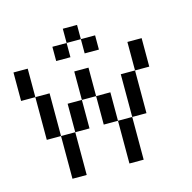

<svg xmlns="http://www.w3.org/2000/svg" viewBox="-95 -720 814 814"><g transform="rotate(-15 312.5 -312.5)"><path d="M187.5 -500V-562.5H250V-500ZM250 -562.5V-625H312.5V-562.5ZM312.5 -500V-562.5H375V-500ZM0 -437.5V-500H62.5V-437.5ZM0 -375V-437.5H62.5V-375ZM250 -375V-437.5H312.5V-375ZM250 -312.5V-375H312.5V-312.5ZM500 -437.5V-500H562.5V-437.5ZM500 -375V-437.5H562.5V-375ZM437.5 -312.5V-375H500V-312.5ZM437.5 -250V-312.5H500V-250ZM437.5 -187.5V-250H500V-187.5ZM375 -125V-187.5H437.5V-125ZM375 -62.5V-125H437.5V-62.5ZM375 0V-62.5H437.5V0ZM312.5 -250V-312.5H375V-250ZM312.5 -187.5V-250H375V-187.5ZM187.5 -250V-312.5H250V-250ZM187.5 -187.5V-250H250V-187.5ZM62.5 -312.5V-375H125V-312.5ZM62.5 -250V-312.5H125V-250ZM62.5 -187.5V-250H125V-187.5ZM125 -125V-187.5H187.5V-125ZM125 -62.5V-125H187.5V-62.5ZM125 0V-62.5H187.5V0Z"/></g></svg>

Font: AprilSans
Style: Regular
Weight: 400
Designer: typesprite
Version: Version 1.001;PS 001.001;hotconv 1.0.88;makeotf.lib2.5.64775